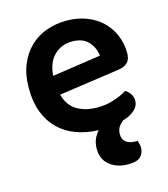

<svg xmlns="http://www.w3.org/2000/svg" viewBox="-104 -570 741 846"><g transform="rotate(-15 267.0 -147.0)"><path d="M166 -180Q180 -129 218 -106Q256 -83 312 -83Q354 -83 389.5 -95.5Q425 -108 447 -122Q461 -114 470 -100Q479 -86 479 -70Q479 -45 459 -27Q439 -9 405 1Q391 12 383 25Q375 38 375 57Q375 80 390.5 92.5Q406 105 434 105H443Q446 113 448 121Q450 129 450 138Q450 161 434.5 177.5Q419 194 377 194Q327 194 293.5 167.5Q260 141 260 93Q260 67 268.5 48Q277 29 290 15Q234 13 188 -4Q142 -21 109 -53.5Q76 -86 58 -133Q40 -180 40 -242Q40 -304 59 -350Q78 -396 110.5 -427Q143 -458 186 -473Q229 -488 277 -488Q326 -488 367 -472.5Q408 -457 437 -429.5Q466 -402 482.5 -363.5Q499 -325 499 -280Q499 -252 484.5 -238Q470 -224 444 -220ZM277 -393Q228 -393 195 -360.5Q162 -328 158 -268L380 -301Q376 -338 351 -365.5Q326 -393 277 -393Z"/></g></svg>

Font: Baloo Bhai 2 SemiBold
Style: Regular
Weight: 600
Designer: Supriya Tembe, Noopur Datye and Ek Type
Foundry: Ek Type
Version: Version 1.640;PS 1.000;hotconv 16.6.51;makeotf.lib2.5.65220;